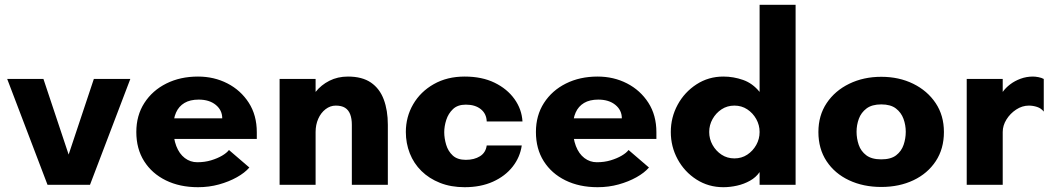

<svg xmlns="http://www.w3.org/2000/svg" viewBox="-20 -770 4394 800"><path d="M178 0 10 -441H161L266 -126L371 -441H523L355 0Z M805 10Q729 10 671 -18.5Q613 -47 580.5 -98.5Q548 -150 548 -220Q548 -289 581.5 -341Q615 -393 673 -422Q731 -451 805 -451Q872 -451 927.5 -422.5Q983 -394 1016.5 -342Q1050 -290 1050 -219V-191H677V-277H906Q906 -311 879 -333Q852 -355 808 -355Q772 -355 748.5 -341Q725 -327 713.5 -301Q702 -275 702 -239Q702 -194 714.5 -161.5Q727 -129 750 -111.5Q773 -94 802 -94Q833 -94 859.5 -102Q886 -110 905.5 -121.5Q925 -133 934 -145L1019 -72Q1000 -50 967 -31.5Q934 -13 892.5 -1.5Q851 10 805 10Z M1145 0V-441H1295V-387Q1318 -416 1352.5 -433.5Q1387 -451 1430 -451Q1489 -451 1525.5 -426Q1562 -401 1579 -355.5Q1596 -310 1596 -250V0H1446V-250Q1446 -276 1439 -294Q1432 -312 1417.5 -321Q1403 -330 1379 -330Q1356 -330 1336.5 -315Q1317 -300 1306 -275Q1295 -250 1295 -220V0Z M1916 10Q1859 10 1813.5 -8Q1768 -26 1736 -57.5Q1704 -89 1687.5 -131Q1671 -173 1671 -220Q1671 -283 1701.5 -335.5Q1732 -388 1787.5 -419.5Q1843 -451 1916 -451Q1988 -451 2040.5 -425.5Q2093 -400 2123.5 -357.5Q2154 -315 2157 -264H2008Q2007 -296 1983.5 -315Q1960 -334 1921 -334Q1887 -334 1867.5 -315.5Q1848 -297 1839.5 -270.5Q1831 -244 1831 -219Q1831 -194 1839 -167Q1847 -140 1866.5 -122Q1886 -104 1921 -104Q1956 -104 1980 -119Q2004 -134 2008 -164H2154Q2147 -115 2116 -75.5Q2085 -36 2034 -13Q1983 10 1916 10Z M2470 10Q2394 10 2336 -18.5Q2278 -47 2245.5 -98.5Q2213 -150 2213 -220Q2213 -289 2246.5 -341Q2280 -393 2338 -422Q2396 -451 2470 -451Q2537 -451 2592.5 -422.5Q2648 -394 2681.5 -342Q2715 -290 2715 -219V-191H2342V-277H2571Q2571 -311 2544 -333Q2517 -355 2473 -355Q2437 -355 2413.5 -341Q2390 -327 2378.5 -301Q2367 -275 2367 -239Q2367 -194 2379.5 -161.5Q2392 -129 2415 -111.5Q2438 -94 2467 -94Q2498 -94 2524.5 -102Q2551 -110 2570.5 -121.5Q2590 -133 2599 -145L2684 -72Q2665 -50 2632 -31.5Q2599 -13 2557.5 -1.5Q2516 10 2470 10Z M2994 10Q2932 10 2882 -22Q2832 -54 2803.5 -106.5Q2775 -159 2775 -220Q2775 -281 2803.5 -333.5Q2832 -386 2882 -418.5Q2932 -451 2994 -451Q3036 -451 3076 -437Q3116 -423 3145 -387V-750H3295V0H3145V-53Q3130 -31 3105 -17Q3080 -3 3051 3.5Q3022 10 2994 10ZM3040 -110Q3070 -110 3093.5 -125.5Q3117 -141 3131 -166Q3145 -191 3145 -220Q3145 -249 3131 -274Q3117 -299 3093.5 -314.5Q3070 -330 3040 -330Q3010 -330 2986.5 -314.5Q2963 -299 2949 -274Q2935 -249 2935 -220Q2935 -191 2949 -166Q2963 -141 2986.5 -125.5Q3010 -110 3040 -110Z M3652 9Q3577 9 3517.5 -19Q3458 -47 3424 -98.5Q3390 -150 3390 -220Q3390 -289 3424.5 -340.5Q3459 -392 3518.5 -421Q3578 -450 3652 -450Q3726 -450 3785 -421Q3844 -392 3878.5 -340.5Q3913 -289 3913 -220Q3913 -150 3879 -98.5Q3845 -47 3786 -19Q3727 9 3652 9ZM3652 -106Q3692 -106 3714 -123Q3736 -140 3745 -166.5Q3754 -193 3754 -221Q3754 -249 3744.5 -275Q3735 -301 3713 -318Q3691 -335 3652 -335Q3613 -335 3590.5 -318Q3568 -301 3558.5 -275Q3549 -249 3549 -221Q3549 -193 3558 -166.5Q3567 -140 3589.5 -123Q3612 -106 3652 -106Z M4008 0V-441H4158V-387Q4170 -404 4189 -418.5Q4208 -433 4232.5 -442Q4257 -451 4284 -451Q4294 -451 4307 -448.5Q4320 -446 4329 -441V-305Q4318 -319 4301 -324.5Q4284 -330 4267 -330Q4239 -330 4214 -313.5Q4189 -297 4173.5 -272Q4158 -247 4158 -220V0Z"/></svg>

Font: Teachers
Style: Bold
Weight: 700
Designer: Alfredo Marco Pradil, Chank Diesel
Version: Version 1.001